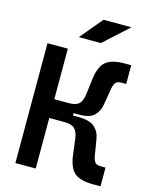

<svg xmlns="http://www.w3.org/2000/svg" viewBox="-131 -986 849 1073"><g transform="rotate(15 293.0 -449.5)"><path d="M63.5 0V-693.4H181.2V-400.9H265.6Q307.1 -400.9 324.5 -418.2Q341.8 -435.5 346.7 -475.6L357.9 -565.4Q367.2 -639.6 401.4 -667.7Q435.5 -695.8 508.3 -695.8H547.4V-587.4H519Q496.6 -587.4 486.6 -575.9Q476.6 -564.5 472.2 -536.6L457.5 -448.2Q451.2 -405.3 425 -379.4Q398.9 -353.5 337.4 -353.5H305.7V-339.8H337.4Q401.9 -339.8 431.2 -314.2Q460.4 -288.6 466.8 -245.1L481.4 -156.7Q485.8 -128.9 495.8 -117.4Q505.9 -106 528.3 -106H556.6V2.4H513.2Q440.4 2.4 406.2 -25.6Q372.1 -53.7 362.8 -127.9L351.6 -217.8Q346.7 -257.3 328.6 -274.9Q310.5 -292.5 265.6 -292.5H181.2V0ZM223.6 -771.5 332 -900.9H493.7L351.6 -771.5Z"/></g></svg>

Font: Cascadia Mono NF SemiBold
Style: Regular
Weight: 600
Monospace: yes
Designer: Aaron Bell
Foundry: Saja Typeworks
Version: Version 2404.023; ttfautohint (v1.8.4)